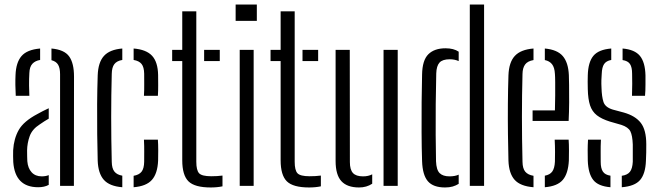

<svg xmlns="http://www.w3.org/2000/svg" viewBox="-20 -820 2910 847"><path d="M49.5 -397.5Q48 -422 47.8 -445.2Q47.5 -468.5 48.5 -489Q50.5 -544 74.8 -572.5Q99 -601 157 -606V-555.5Q135.5 -552 123 -538.8Q110.5 -525.5 109.5 -498Q108 -472.5 108.2 -443.2Q108.5 -414 109.5 -397.5ZM245 0V-492.5Q245 -519.5 236.5 -534.2Q228 -549 207 -554.5V-606Q263.5 -601 285 -571.2Q306.5 -541.5 306.5 -482L306 0ZM38.5 -105Q38 -118.5 37.8 -130.5Q37.5 -142.5 38 -157Q41 -208.5 62.8 -246.8Q84.5 -285 145 -317Q156 -323 168.8 -329.8Q181.5 -336.5 195 -342.5V-296.5Q186 -291.5 176.2 -285.2Q166.5 -279 155 -271Q122 -250 111 -219.5Q100 -189 99.5 -156Q99.5 -142 99.8 -130.2Q100 -118.5 100.5 -109Q103 -78 119.5 -60Q136 -42 164 -42Q182 -42 195 -47.5V-4.5Q176 6 148.5 6Q46.5 6 38.5 -105Z M411 -111.5Q409.5 -163.5 408.8 -228.5Q408 -293.5 408.5 -361Q409 -428.5 411 -487.5Q413 -545 438.5 -573.2Q464 -601.5 519.5 -606V-555.5Q495.5 -551.5 484.5 -537.2Q473.5 -523 473 -494Q468 -307.5 473 -106Q473.5 -77 484.8 -63Q496 -49 519.5 -45V6Q463 1.5 438 -26.8Q413 -55 411 -111.5ZM615 -397.5Q616.5 -423 616.2 -448.2Q616 -473.5 616 -495Q615.5 -524 604.5 -537.8Q593.5 -551.5 569.5 -555.5V-606Q625.5 -601.5 651 -573.8Q676.5 -546 677.5 -489Q677.5 -467.5 677.8 -444Q678 -420.5 676.5 -397.5ZM569.5 6V-44.5Q593.5 -48.5 604.5 -62.5Q615.5 -76.5 616 -106.5Q616 -128.5 616.2 -151.5Q616.5 -174.5 615 -204H676.5Q678 -183 678 -156.2Q678 -129.5 677.5 -111.5Q675 -54.5 650.2 -26.5Q625.5 1.5 569.5 6Z M739.5 -550.5V-600H784V-770H846V-106.5Q846 -69 858.2 -55.8Q870.5 -42.5 911.5 -42.5Q927 -42.5 937.2 -43.2Q947.5 -44 961.5 -45.5V2Q938 7 909.5 7Q839 7 811.5 -20Q784 -47 784 -113V-550.5ZM880.5 -550.5V-600H949.5V-550.5Z M1019.5 -728V-800H1113V-728ZM1037.5 0V-600H1099V0Z M1173.5 -550.5V-600H1218V-770H1280V-106.5Q1280 -69 1292.2 -55.8Q1304.5 -42.5 1345.5 -42.5Q1361 -42.5 1371.2 -43.2Q1381.5 -44 1395.5 -45.5V2Q1372 7 1343.5 7Q1273 7 1245.5 -20Q1218 -47 1218 -113V-550.5ZM1314.5 -550.5V-600H1383.5V-550.5Z M1460.5 -110V-600H1523L1523.5 -105Q1523.5 -71.5 1537 -56.8Q1550.5 -42 1581.5 -42Q1605 -42 1622 -51V-9.5Q1597 7 1564 7Q1511.5 7 1486 -20.8Q1460.5 -48.5 1460.5 -110ZM1672 0V-600H1734.5V0Z M2052.5 0V-800H2115.5V0ZM1842 -109Q1840 -169 1839.8 -236.2Q1839.5 -303.5 1840 -369.2Q1840.5 -435 1842 -491Q1843 -554.5 1869.8 -580.8Q1896.5 -607 1945.5 -607Q1981.5 -607 2003.5 -592V-550.5Q1986 -558.5 1964 -558.5Q1932 -558.5 1918.8 -543.8Q1905.5 -529 1904.5 -496Q1903 -431 1902.2 -360.8Q1901.5 -290.5 1902 -225Q1902.5 -159.5 1903.5 -108.5Q1905 -70.5 1919.5 -56.2Q1934 -42 1963 -42Q1987 -42 2003.5 -49.5V-9Q1991.5 -1.5 1977 2.8Q1962.5 7 1943.5 7Q1891.5 7 1867.8 -20.2Q1844 -47.5 1842 -109Z M2223 -111.5Q2221.5 -163.5 2220.8 -228.5Q2220 -293.5 2220.5 -361Q2221 -428.5 2223 -487.5Q2225 -545 2251 -573.2Q2277 -601.5 2333.5 -606V-555Q2307.5 -550.5 2296.5 -535.5Q2285.5 -520.5 2285 -494Q2280 -308.5 2285 -106Q2285.5 -76.5 2297.2 -62.5Q2309 -48.5 2333.5 -44.5V6Q2275.5 1.5 2250.2 -26.8Q2225 -55 2223 -111.5ZM2329.5 -286.5V-333H2428Q2429 -365 2429.2 -398Q2429.5 -431 2429.2 -457.2Q2429 -483.5 2428 -494Q2426.5 -522.5 2415.2 -536.8Q2404 -551 2383.5 -555V-606Q2438.5 -601 2462.8 -572.5Q2487 -544 2489.5 -489Q2490 -478 2490.5 -444.5Q2491 -411 2490.8 -368.2Q2490.5 -325.5 2488.5 -286.5ZM2383.5 6V-45Q2406 -49 2416.2 -63.2Q2426.5 -77.5 2428 -106.5Q2428.5 -121.5 2428.5 -148.8Q2428.5 -176 2427 -204H2488.5Q2490 -184.5 2490 -156.2Q2490 -128 2489.5 -111.5Q2486.5 -54.5 2462.8 -26.5Q2439 1.5 2383.5 6Z M2723 6V-44.5Q2748 -48 2759 -62.2Q2770 -76.5 2771.5 -106.5Q2772 -147.5 2771.5 -182.5Q2770 -222.5 2760.8 -240.8Q2751.5 -259 2721.5 -269L2671 -283.5Q2634 -295 2613 -311.5Q2592 -328 2583 -355.2Q2574 -382.5 2573 -426.5Q2572.5 -447 2572.5 -459.8Q2572.5 -472.5 2573 -488Q2574.5 -545.5 2597.5 -573.5Q2620.5 -601.5 2676.5 -606V-555.5Q2654.5 -551.5 2645 -537.5Q2635.5 -523.5 2634.5 -494Q2633.5 -483 2633 -466.5Q2632.5 -450 2633.5 -433.5Q2634.5 -394 2642.2 -370.2Q2650 -346.5 2683.5 -336.5L2732 -323.5Q2783 -309 2807 -277.8Q2831 -246.5 2831 -183.5Q2831 -162 2830.8 -147Q2830.5 -132 2829.5 -110.5Q2827.5 -54 2804 -26.2Q2780.5 1.5 2723 6ZM2768 -397.5Q2769 -423.5 2769 -450.2Q2769 -477 2768.5 -495Q2768.5 -523.5 2759.2 -537.5Q2750 -551.5 2726.5 -555V-606Q2780 -601.5 2803 -573.5Q2826 -545.5 2827.5 -487.5Q2827.5 -476 2827.5 -447.2Q2827.5 -418.5 2825.5 -397.5ZM2573 -111.5Q2572.5 -135.5 2572.5 -156.8Q2572.5 -178 2574 -204H2631Q2629.5 -173.5 2629.8 -149Q2630 -124.5 2630 -106Q2630 -77 2639.8 -62.8Q2649.5 -48.5 2673 -45V6Q2618.5 1.5 2596.8 -26.5Q2575 -54.5 2573 -111.5Z"/></svg>

Font: Big Shoulders Stencil Text Light
Style: Regular
Weight: 300
Designer: Patric King
Foundry: XO Type Co
Version: Version 1.000